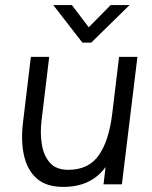

<svg xmlns="http://www.w3.org/2000/svg" viewBox="-20 -723 597 753"><path d="M303 -556 189 -703H262L328 -616L414 -703H488L338 -556ZM143 -251Q137 -202 144 -157.5Q151 -113 175.5 -85Q200 -57 248 -57Q327 -57 367 -113.5Q407 -170 420 -276L447 -500H519L458 0H386L394 -68Q338 10 228 10Q161 10 123.5 -23.5Q86 -57 73.5 -116Q61 -175 71 -249L101 -500H173Z"/></svg>

Font: Haskoy
Style: Italic
Weight: 400
Designer: Ertekin Erdin
Foundry: Ertekin Erdin
Version: Version 2.000; ttfautohint (v1.8.4.7-5d5b)